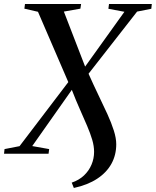

<svg xmlns="http://www.w3.org/2000/svg" viewBox="-45 -763 774 953"><path d="M321.5 170 311 143.5Q347.5 131 372 107.8Q396.5 84.5 409.2 54.2Q422 24 422 -9.5Q422 -37.5 412.8 -69Q403.5 -100.5 387.5 -138Q371.5 -175.5 351.8 -219.8Q332 -264 311.5 -317L115 -38L199 -23L196 0H-25L-22.5 -23L52 -37.5L294 -355.5L143.5 -704.5L76 -720L79 -743H357.5L354 -720L272 -705.5L377.5 -432.5L572.5 -704.5L493 -719.5L496 -743H708.5L706 -719.5L635.5 -705.5L394.5 -397Q419 -342 443.2 -291.8Q467.5 -241.5 487.8 -197.2Q508 -153 520 -115Q532 -77 532 -47Q532 6.5 508 50Q484 93.5 437.2 124.2Q390.5 155 321.5 170Z"/></svg>

Font: Merriweather 120pt Medium
Style: Italic
Weight: 500
Italic angle: -7.8°
Version: Version 2.101